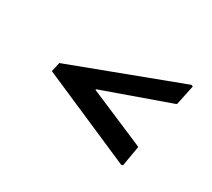

<svg xmlns="http://www.w3.org/2000/svg" viewBox="-66 -605 535 484"><g transform="rotate(30 201.5 -363.5)"><path d="M326 -233 336 -291 335 -293 171 -363V-365L365 -434L367 -436L379 -493L374 -495L58 -376L52 -349L321 -232Z"/></g></svg>

Font: Emberly Black
Style: Italic
Weight: 900
Italic angle: -12°
Designer: Rajesh Rajput
Foundry: Rajesh Rajput
Version: Version 1.000